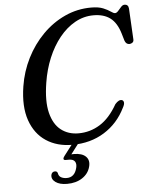

<svg xmlns="http://www.w3.org/2000/svg" viewBox="-61 -763 803 1031"><g transform="rotate(-5 340.5 -247.0)"><path d="M592 -203Q599.5 -200 600.8 -189.8Q602 -179.5 592.5 -162.5Q552 -80 477.5 -33.8Q403 12.5 305 12.5Q223 12.5 164 -26.5Q105 -65.5 79 -140.2Q53 -215 70 -323Q82.5 -402.5 118 -473Q153.5 -543.5 207 -597.5Q260.5 -651.5 327.2 -682.2Q394 -713 469 -713Q509 -713 533.8 -702.8Q558.5 -692.5 572.8 -682.2Q587 -672 595 -672Q603.5 -672 612.2 -682Q621 -692 630 -702.2Q639 -712.5 649 -712.5Q670 -712.5 671.5 -689.5L680.5 -522.5Q681 -511.5 674 -506Q667 -500.5 657.5 -500Q640 -500 632.5 -519.5L620.5 -560Q603 -618.5 568.2 -644.5Q533.5 -670.5 478 -670.5Q425 -670.5 378.2 -644.2Q331.5 -618 294 -571.5Q256.5 -525 231 -463.8Q205.5 -402.5 194.5 -332.5Q178.5 -233.5 194.2 -170.2Q210 -107 249.2 -76.5Q288.5 -46 343.5 -46Q406 -46 459.2 -79Q512.5 -112 554 -185Q575.5 -209.5 592 -203ZM314.5 -6H347.5L295 63Q301 62.5 308 62.5Q352.5 62.5 373 83Q393.5 103.5 384 138Q374.5 174.5 340.8 196.8Q307 219 259 219Q219 219 196.8 203Q174.5 187 178.5 164Q182.5 147 198.5 146.5Q209.5 146 213.5 156Q216 173.5 229 180.5Q242 187.5 259.5 187.5Q302 187.5 314.5 138Q320 116.5 311.5 103.5Q303 90.5 279.5 90.5H262.5Q251.5 90.5 250.8 84.2Q250 78 257 69Z"/></g></svg>

Font: Fraunces 9pt
Style: Italic
Weight: 400
Italic angle: -16°
Version: Version 1.000;[b76b70a41]